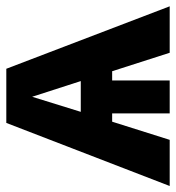

<svg xmlns="http://www.w3.org/2000/svg" viewBox="0 -578 571 624"><g transform="rotate(-90 286.0 -265.5)"><path d="M427 0 367 -187H337V0H230V-187H203L144 0H-6L199 -531H375L578 0ZM235 -289H335L284 -447Z"/></g></svg>

Font: Fira Sans BGR
Style: Bold
Weight: 700
Designer: bBox Type GmbH & Carrois Corporate GbR & Edenspiekermann AG
Foundry: bBox Type GmbH & Carrois Corporate GbR & Edenspiekermann AG
Version: Version 4.301